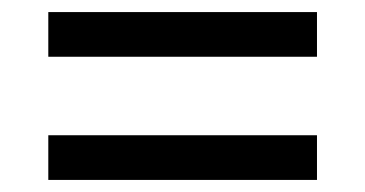

<svg xmlns="http://www.w3.org/2000/svg" viewBox="-20 -516 604 318"><path d="M60 -422V-496H505V-422ZM60 -218V-292H505V-218Z"/></svg>

Font: Noto Serif Armenian ExtraBold
Style: Regular
Weight: 800
Version: Version 2.007